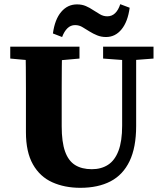

<svg xmlns="http://www.w3.org/2000/svg" viewBox="-20 -880 779 918"><path d="M364 18Q289 18 230 -8.5Q171 -35 137.5 -94Q104 -153 104 -248V-359Q104 -408 104 -457.5Q104 -507 103.5 -557.5Q103 -608 102 -657H277Q276 -609 275.5 -559Q275 -509 275 -459Q275 -409 275 -359V-276Q275 -201 291 -156Q307 -111 339 -91Q371 -71 419 -71Q464 -71 496.5 -92Q529 -113 546.5 -159Q564 -205 564 -279V-657H631V-278Q631 -175 599.5 -109.5Q568 -44 508.5 -13Q449 18 364 18ZM29 -600V-657H360V-600L214 -587H173ZM473 -600V-657H714V-600L610 -592H581ZM233 -720Q242 -787 272.5 -823Q303 -859 348 -859Q372 -859 390.5 -851Q409 -843 425 -832Q441 -822 457.5 -812Q474 -802 493 -802Q515 -802 530.5 -817Q546 -832 555 -860L600 -843Q591 -776 561 -739.5Q531 -703 487 -703Q464 -703 444.5 -711Q425 -719 409 -729Q392 -739 375.5 -749.5Q359 -760 339 -760Q318 -760 302.5 -745Q287 -730 277 -703Z"/></svg>

Font: Source Serif 4 18pt
Style: Bold
Weight: 700
Designer: Frank Grießhammer
Foundry: Adobe Systems Incorporated
Version: Version 4.004;hotconv 1.0.116;makeotfexe 2.5.65601